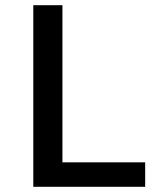

<svg xmlns="http://www.w3.org/2000/svg" viewBox="-20 -718 640 738"><path d="M108 0V-698H220V-94H538V0Z"/></svg>

Font: IBM Plex Mono Medium
Style: Regular
Weight: 500
Monospace: yes
Designer: Mike Abbink, Paul van der Laan, Pieter van Rosmalen
Foundry: Bold Monday
Version: Version 2.3